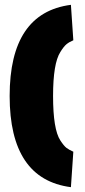

<svg xmlns="http://www.w3.org/2000/svg" viewBox="-20 -640 354 796"><path d="M274 -620 284 -473Q267 -466 255.5 -456.5Q244 -447 230 -424Q200 -377 200 -242Q200 -104 230 -58Q245 -35 255.5 -27Q266 -19 284 -11L274 136Q20 103 20 -242Q20 -587 274 -620Z"/></svg>

Font: Myanmar Thuriya
Style: Regular
Weight: 400
Designer: Danh Hong
Foundry: Google Inc.
Version: Version 2.00 November 23, 2015